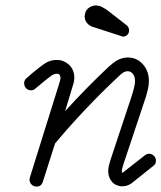

<svg xmlns="http://www.w3.org/2000/svg" viewBox="-20 -681 595 708"><path d="M427 -548 328 -580Q317 -583 311 -587Q299 -595 294 -608Q294 -610 293.5 -612Q293 -614 292.5 -616.5Q292 -619 292 -621Q293 -630 296 -638Q302 -651 316 -657Q325 -661 334 -661Q337 -661 341 -660Q351 -659 360 -653Q369 -649 384 -637L448 -587Q452 -584 454 -579Q456 -574 456 -569Q456 -564 454.5 -560Q453 -556 450 -553Q447 -550 443 -548Q439 -546 434 -546Q430 -546 427 -548ZM110 -354Q103 -348 96 -348Q89 -348 84 -350Q79 -352 76 -356Q69 -363 69 -374Q69 -385 78 -393L100 -412Q136 -442 152 -451Q169 -460 190.5 -460Q212 -460 230 -446Q254 -427 254 -395Q254 -380 247 -360L220 -271Q297 -356 381 -435Q399 -451 409 -457Q430 -469 451 -469Q488 -469 511 -439Q529 -416 529 -382Q529 -365 525 -350Q520 -329 513 -309Q506 -289 435 -75Q429 -56 429 -50Q430 -45 431 -44Q432 -45 434 -45L441 -51L514 -108Q521 -114 530.5 -114Q540 -114 547.5 -106.5Q555 -99 555 -87.5Q555 -76 545 -69Q468 -8 465 -5Q449 6 431 6Q419 6 407.5 0.5Q396 -5 389 -16Q379 -31 379 -50Q379 -55 380 -62.5Q381 -70 387 -90Q458 -305 463 -319Q478 -364 478 -382Q478 -404 465 -413.5Q452 -423 435 -414Q428 -410 416 -398Q292 -282 183 -152L138 -11Q133 7 114 7Q104 7 96.5 -0.5Q89 -8 89 -18Q89 -22 90 -26L199 -375Q203 -388 203 -392Q203 -396 203 -396L201 -403Q198 -409 189 -409Q179 -409 168 -401Q154 -391 110 -354ZM431 -44Z"/></svg>

Font: TT2020Base
Style: Italic
Weight: 400
Italic angle: -15°
Version: Version 0.2.000